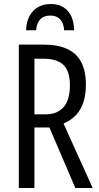

<svg xmlns="http://www.w3.org/2000/svg" viewBox="-20 -936 495 956"><path d="M195.8 -713.9Q268.1 -713.9 314.9 -692.1Q361.8 -670.4 384.8 -626.2Q407.7 -582 407.7 -514.6Q407.7 -466.8 396 -429.2Q384.3 -391.6 359.9 -364.7Q335.4 -337.9 296.4 -320.8L441.4 0H355L226.1 -301.3H151.4V0H73.7V-713.9ZM196.3 -643.6H151.4V-366.7H207Q265.1 -366.7 296.6 -402.6Q328.1 -438.5 328.1 -510.7Q328.1 -581.1 296.4 -612.3Q264.6 -643.6 196.3 -643.6ZM231.9 -916Q285.6 -916 316.4 -882.8Q347.2 -849.6 349.1 -785.2H299.3Q297.9 -809.1 289.3 -825.4Q280.8 -841.8 266.1 -850.1Q251.5 -858.4 230.5 -858.4Q210 -858.4 194.8 -850.6Q179.7 -842.8 170.9 -826.4Q162.1 -810.1 159.7 -785.2H109.9Q110.8 -826.2 126.5 -855.5Q142.1 -884.8 169.2 -900.4Q196.3 -916 231.9 -916Z"/></svg>

Font: Open Sans Condensed
Style: Regular
Weight: 400
Width: 3
Designer: Monotype Design Team
Foundry: Monotype Imaging Inc.
Version: Version 3.000